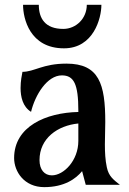

<svg xmlns="http://www.w3.org/2000/svg" viewBox="-20 -767 537 797"><path d="M335.9 0H477.5C452.1 -20.5 431.2 -34.2 423.3 -73.2C410.6 -132.8 417 -201.7 417 -260.7C417 -418 391.6 -502.9 255.9 -502.9C157.2 -502.9 122.6 -468.8 73.2 -468.8C70.8 -456.5 65.4 -430.7 65.4 -401.9C65.4 -365.2 74.2 -324.2 108.9 -302.7C126 -373.5 175.8 -454.1 236.8 -454.1C286.6 -454.1 305.2 -418.5 305.2 -307.6V-302.2C170.9 -299.3 38.6 -242.2 38.6 -110.8C38.6 -55.2 80.1 9.8 163.6 9.8C247.1 9.8 294.9 -24.9 320.8 -56.6ZM195.3 -39.1C164.6 -39.1 144 -62.5 144 -102.5C144 -192.9 219.2 -246.1 305.2 -254.4V-182.1C305.2 -100.6 244.6 -39.1 195.3 -39.1ZM242.7 -647C167.5 -647 141.1 -690.4 141.1 -747.1H75.7C75.7 -690.4 103.5 -566.4 245.6 -566.4C367.7 -566.4 400.9 -690.4 400.9 -747.1H340.3C340.3 -690.4 295.9 -647 242.7 -647Z"/></svg>

Font: Amarante
Style: Regular
Weight: 400
Designer: Karolina Lach
Foundry: Sorkin Type Co.
Version: Version 1.001